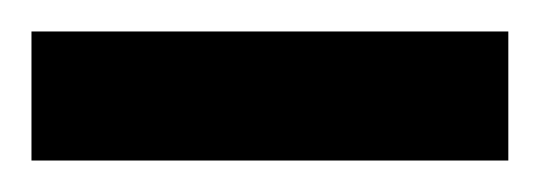

<svg xmlns="http://www.w3.org/2000/svg" viewBox="-43 -732 343 122"><path d="M-23 -630V-712H280V-630Z"/></svg>

Font: TypoPRO Titillium Text
Style: 600 wt
Weight: 600
Designer: Accademia di Belle Arti di Urbino and others
Foundry: Accademia di Belle Arti di Urbino and others.
Version: Version 25.000